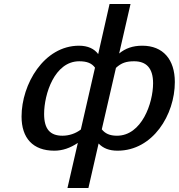

<svg xmlns="http://www.w3.org/2000/svg" viewBox="-20 -742 896 962"><path d="M318 200H423L474 -23C497 1 527 13 569 13C746 13 856 -167 856 -331C856 -444 797 -513 693 -513C645 -513 609 -500 577 -474L634 -722H529L472 -471C453 -497 421 -513 376 -513C200 -513 88 -320 88 -158C88 -50 145 13 252 13C293 13 331 0 370 -26ZM385 -93C359 -73 326 -62 293 -62C232 -62 201 -94 201 -171C201 -270 253 -435 377 -435C416 -435 440 -425 456 -403ZM561 -402C588 -427 613 -435 652 -435C712 -435 747 -402 747 -325C747 -225 690 -62 566 -62C528 -62 506 -74 490 -94Z"/></svg>

Font: Perun Medium Italic
Style: Regular
Weight: 500
Italic angle: -12°
Foundry: Copyright (c) Stefan Peev, Context Ltd, 2016
Version: Version 1.026